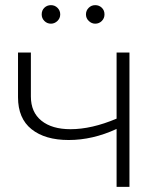

<svg xmlns="http://www.w3.org/2000/svg" viewBox="-20 -726 631 746"><path d="M178 -634Q163 -634 152.5 -644.5Q142 -655 142 -670Q142 -686 152.5 -696Q163 -706 178 -706Q193 -706 203.5 -695.5Q214 -685 214 -670Q214 -655 203 -644.5Q192 -634 178 -634ZM350 -634Q336 -634 325 -644.5Q314 -655 314 -670Q314 -685 324.5 -695.5Q335 -706 350 -706Q365 -706 375.5 -696Q386 -686 386 -670Q386 -655 375.5 -644.5Q365 -634 350 -634ZM433 -522H483V0H433V-225Q340 -182 247 -182Q155 -182 102.5 -224Q50 -266 50 -348V-522H100V-351Q100 -290 141 -257Q182 -224 254 -224Q336 -224 433 -265Z"/></svg>

Font: mBank Light
Style: Regular
Weight: 300
Designer: Julieta Ulanovsky
Foundry: Julieta Ulanovsky
Version: Version 7.200;PS 007.200;hotconv 1.0.88;makeotf.lib2.5.64775